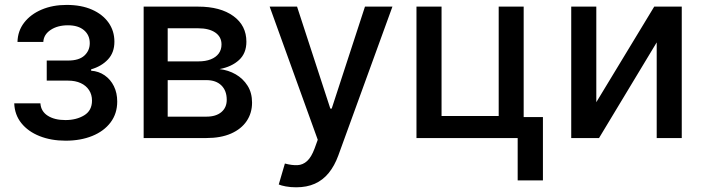

<svg xmlns="http://www.w3.org/2000/svg" viewBox="-20 -573 2921 797"><path d="M39.1 -144.2H147.7Q149.9 -110.8 178.1 -92.7Q206.3 -74.6 251.4 -74.6Q297.2 -74.6 329.5 -94.3Q361.9 -114 361.9 -155.5Q361.9 -180.4 349.6 -199Q337.4 -217.7 315.2 -228Q293 -238.3 262.8 -238.3H174V-321.7H262.8Q307.9 -321.7 330.3 -342.3Q352.6 -362.9 352.6 -393.8Q352.6 -427.2 328.7 -447.6Q304.7 -468 262.1 -468Q218.8 -468 190 -448.7Q161.2 -429.3 159.8 -398.8H52.6Q53.6 -444.6 80.4 -479.2Q107.2 -513.8 152.9 -533.2Q198.5 -552.6 256.7 -552.6Q317.5 -552.6 361.9 -533Q406.2 -513.5 430.6 -479Q454.9 -444.6 454.9 -399.9Q454.9 -354.8 428.1 -326.2Q401.3 -297.6 358.3 -285.2V-279.5Q389.9 -277.3 414.4 -260.3Q438.9 -243.3 452.8 -215.2Q466.6 -187.1 466.6 -151.6Q466.6 -101.6 439.1 -65Q411.6 -28.4 363.1 -8.7Q314.6 11 252.5 11Q192.1 11 144.4 -8Q96.6 -27 68.7 -61.8Q40.8 -96.6 39.1 -144.2Z M576.3 0V-545.5H802.6Q894.9 -545.5 948.9 -506.2Q1002.8 -467 1002.8 -399.9Q1002.8 -351.9 972.3 -323.9Q941.8 -295.8 891.3 -286.2Q927.9 -282 958.5 -264.4Q989 -246.8 1007.6 -217.3Q1026.3 -187.9 1026.3 -147Q1026.3 -103.7 1003.9 -70.5Q981.5 -37.3 939.1 -18.6Q896.7 0 837 0ZM676.1 -88.8H837Q876.4 -88.8 898.8 -107.6Q921.2 -126.4 921.2 -158.7Q921.2 -196.7 898.8 -218.6Q876.4 -240.4 837 -240.4H676.1ZM676.1 -318.2H803.6Q833.5 -318.2 854.9 -326.7Q876.4 -335.2 888 -351Q899.5 -366.8 899.5 -388.5Q899.5 -420.1 873.6 -437.9Q847.7 -455.6 802.6 -455.6H676.1Z M1209.5 204.5Q1185.7 204.5 1166.2 200.8Q1146.7 197.1 1137.1 192.8L1162.6 105.8Q1191.8 113.6 1214.5 112.6Q1237.2 111.5 1254.8 95.5Q1272.4 79.5 1285.9 43.3L1299 7.1L1099.4 -545.5H1213.1L1351.2 -122.2H1356.9L1495 -545.5H1609L1384.2 72.8Q1368.6 115.4 1344.5 145.1Q1320.3 174.7 1286.9 189.6Q1253.6 204.5 1209.5 204.5Z M2153.8 -545.5V-87H2233.7V175.8H2128.9V0H1708.8V-545.5H1812.9V-91.6H2050.1V-545.5Z M2455.3 -148.8 2695.7 -545.5H2810V0H2706V-397L2466.6 0H2351.2V-545.5H2455.3Z"/></svg>

Font: InterMG Medium
Style: Regular
Weight: 500
Designer: Rasmus Andersson
Foundry: rsms
Version: Version 3.019;December 26, 2023;FontCreator 15.0.0.2955 64-b